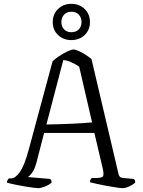

<svg xmlns="http://www.w3.org/2000/svg" viewBox="-20 -981 744 1001"><path d="M179 0Q172 0 152 -2.5Q132 -5 106.5 -9.5Q81 -14 56.5 -19Q32 -24 16 -29Q16 -36 19.5 -42Q23 -48 26 -51H38Q60 -51 83.5 -84Q107 -117 129 -198L254 -661Q265 -673 287 -687.5Q309 -702 330.5 -712.5Q352 -723 363 -723Q373 -723 391.5 -714.5Q410 -706 428 -694.5Q446 -683 457 -673L597 -78Q599 -66 604.5 -60Q610 -54 624 -53L678 -48Q685 -43 685 -29Q673 -18 653.5 -9Q634 0 620 0Q611 0 587.5 -3.5Q564 -7 536 -12Q508 -17 484 -22.5Q460 -28 449 -31Q449 -39 452 -44.5Q455 -50 458 -53H478Q506 -53 515 -59.5Q524 -66 515 -105L472 -288H210L170 -133Q160 -96 146 -78.5Q132 -61 125 -58L242 -48Q244 -46 246.5 -41.5Q249 -37 249 -29Q236 -17 214.5 -8.5Q193 0 179 0ZM222 -332Q291 -333 356.5 -336Q422 -339 460 -343L393 -633Q375 -646 353 -656Q331 -666 310 -668ZM352 -772Q310 -772 282.5 -798.5Q255 -825 255 -866Q255 -907 282.5 -934Q310 -961 352 -961Q394 -961 421.5 -934Q449 -907 449 -866Q449 -825 421.5 -798.5Q394 -772 352 -772ZM352 -813Q376 -813 390.5 -827.5Q405 -842 405 -866Q405 -890 390.5 -905Q376 -920 352 -920Q329 -920 314.5 -905Q300 -890 300 -866Q300 -842 314.5 -827.5Q329 -813 352 -813Z"/></svg>

Font: Texturina 72pt Light
Style: Regular
Weight: 300
Designer: Guillermo Torres Carreño
Foundry: Omnibus-Type
Version: Version 1.002; ttfautohint (v1.8.3)